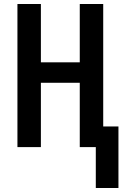

<svg xmlns="http://www.w3.org/2000/svg" viewBox="-20 -734 631 958"><path d="M458 204V0H378V-321H184V0H67V-714H184V-423H378V-714H495V-103H571V204Z"/></svg>

Font: Noto Sans ExtraCondensed SemiBold
Style: Regular
Weight: 600
Width: 2
Designer: Monotype Design Team
Foundry: Monotype Imaging Inc.
Version: Version 2.013; ttfautohint (v1.8.4.7-5d5b)